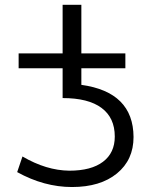

<svg xmlns="http://www.w3.org/2000/svg" viewBox="-20 -750 621 780"><path d="M55.7 -472.7V-533.2H234.4V-730.5H310.5V-533.2H489.3V-472.7H310.5V-405.3Q521.5 -376 522.5 -193.4Q522.5 -100.6 455.1 -45.4Q387.7 9.8 272.5 9.8Q159.2 9.8 49.8 -50.8L71.3 -114.3Q168 -57.6 261.7 -56.6Q350.6 -56.6 398.4 -92.8Q446.3 -128.9 446.3 -195.3Q446.3 -271.5 392.6 -311.5Q338.9 -351.6 234.4 -351.6V-472.7Z"/></svg>

Font: Gen Shin Gothic Normal
Style: Regular
Weight: 300
Designer: [Source Han Sans]
Ryoko NISHIZUKA  (kana & ideographs); Paul D. Hunt (Latin, Greek & Cyrillic); Wenlong ZHANG  (bopomofo
Version: Version 1.002.20150607